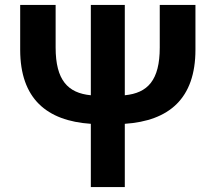

<svg xmlns="http://www.w3.org/2000/svg" viewBox="-20 -760 877 780"><path d="M62 -740V-558C62 -359 170 -269 349 -257V0H487V-257C666 -269 774 -359 774 -558V-740H629V-567C629 -434 580 -382 487 -373V-740H349V-373C256 -382 206 -434 206 -567V-740Z"/></svg>

Font: Noto Sans KR Bold
Style: Regular
Weight: 700
Designer: Ryoko NISHIZUKA  (kana & ideographs); Paul D. Hunt (Latin, Greek & Cyrillic); Wenlong ZHANG  (bopomofo); Sandoll Communi
Foundry: Adobe Systems Incorporated
Version: Version 1.004;PS 1.004;hotconv 1.0.82;makeotf.lib2.5.63406